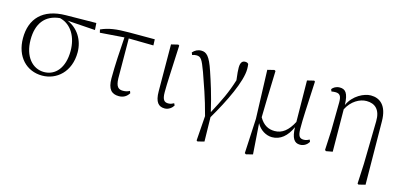

<svg xmlns="http://www.w3.org/2000/svg" viewBox="-65 -939 3257 1560"><g transform="rotate(15 1563.5 -159.0)"><path d="M277 14C398 14 508 -78 508 -243C508 -345 452 -436 361 -471L597 -455L593 -513L338 -510C143 -508 49 -403 49 -241C49 -84 146 14 277 14ZM298 -475C398 -451 450 -353 450 -239C450 -96 379 -18 285 -18C187 -18 112 -103 112 -245C112 -377 172 -463 298 -475Z M923 14C962 14 989 -4 1007 -33L1000 -51C984 -42 967 -37 944 -37C907 -37 884 -53 882 -125L880 -460L1088 -457L1086 -508H870C764 -508 699 -499 635 -470L641 -444L844 -459C836 -345 828 -221 828 -111C828 -20 861 14 923 14Z M1308 14C1342 14 1369 -9 1381 -30L1373 -47C1359 -40 1346 -33 1326 -33C1294 -33 1275 -48 1275 -114C1275 -195 1281 -281 1291 -510L1282 -516L1224 -502L1226 -109C1226 -17 1257 14 1308 14Z M1627 198 1636 204 1691 190 1687 -14C1783 -177 1874 -364 1874 -469C1874 -485 1873 -497 1871 -511C1864 -518 1858 -522 1843 -522C1819 -522 1804 -505 1804 -462C1804 -438 1806 -416 1813 -358C1779 -247 1740 -169 1679 -54C1647 -194 1613 -297 1587 -374C1548 -492 1519 -517 1476 -517C1446 -517 1423 -504 1404 -483L1412 -463C1423 -468 1435 -470 1447 -470C1484 -470 1496 -453 1533 -353C1564 -264 1604 -157 1642 -11Z M2211 14C2280 14 2335 -31 2371 -113C2374 -23 2397 14 2446 14C2481 14 2506 -6 2520 -29L2513 -47C2499 -40 2486 -33 2466 -33C2432 -33 2416 -48 2416 -115C2415 -197 2421 -285 2432 -513L2424 -519L2367 -505L2371 -157C2330 -78 2281 -40 2219 -40C2168 -40 2124 -60 2089 -121C2090 -216 2094 -314 2100 -513L2090 -519L2033 -505L2047 -96L2032 196L2043 203L2099 189L2081 -69C2109 -16 2162 14 2211 14Z M2981 198 2990 204 3046 190 3041 -342C3040 -476 2976 -522 2901 -522C2845 -522 2756 -480 2716 -392C2713 -494 2686 -519 2640 -519C2609 -519 2587 -504 2575 -488L2582 -470C2594 -472 2604 -473 2615 -473C2652 -473 2666 -455 2666 -402L2663 -161L2655 2L2664 10L2719 0L2716 -356C2754 -432 2822 -469 2879 -469C2950 -469 2998 -428 2996 -330L2989 30Z"/></g></svg>

Font: Noto Serif TC ExtraLight
Style: Regular
Weight: 200
Designer: Ryoko NISHIZUKA 西塚涼子 (kana & ideographs); Frank Grießhammer (Latin, Greek & Cyrillic); Wenlong ZHANG 张文龙 (bopomofo); San
Foundry: Adobe
Version: Version 2.001;hotconv 1.1.0;makeotfexe 2.6.0